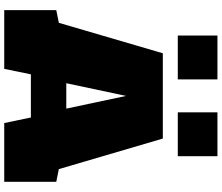

<svg xmlns="http://www.w3.org/2000/svg" viewBox="-90 -958 1048 908"><g transform="rotate(90 434.0 -504.0)"><path d="M511.2 -1008.3H718.8V-820.8H511.2ZM355.5 -1008.3V-820.8H147.9V-1008.3ZM562 0 535.6 -126H331.5L305.7 0H27.8V-246.1L87.9 -258.3L231.9 -750H635.3L779.8 -258.3L839.8 -246.1V0ZM373.5 -293.5H493.7L433.6 -576.2Z"/></g></svg>

Font: Holtwood One SC
Style: Regular
Weight: 400
Version: Version 1.000